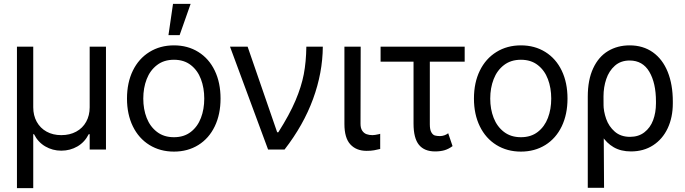

<svg xmlns="http://www.w3.org/2000/svg" viewBox="-20 -771 3531 990"><path d="M67.4 -530.3V199.2H151.4V-79.1H155.3C168.9 -51.8 188.3 -30.8 213.4 -16.1C238.4 -1.5 266 5.9 295.9 5.9C326.5 5.9 354.3 -1.5 379.4 -16.1C404.5 -30.8 423.8 -51.8 437.5 -79.1H442.4V0H526.4V-530.3H442.4V-217.8C442.4 -189.8 436.4 -164.9 424.3 -143.1C412.3 -121.3 395.2 -104.3 373 -92.3C350.9 -80.2 325.2 -74.2 295.9 -74.2C267.3 -74.2 242 -80.2 220.2 -92.3C198.4 -104.3 181.5 -121.3 169.4 -143.1C157.4 -164.9 151.4 -189.8 151.4 -217.8V-530.3Z M750.5 -23.4C787.3 -0.7 829.4 10.7 877 10.7C924.5 10.7 966.5 -0.7 1002.9 -23.4C1039.4 -46.2 1067.5 -78.3 1087.4 -119.6C1107.3 -161 1117.2 -208.7 1117.2 -262.7C1117.2 -317.4 1107.3 -365.4 1087.4 -406.7C1067.5 -448.1 1039.4 -480.1 1002.9 -502.9C966.5 -525.7 924.5 -537.1 877 -537.1C829.4 -537.1 787.3 -525.7 750.5 -502.9C713.7 -480.1 685.2 -448.1 665 -406.7C644.9 -365.4 634.8 -317.4 634.8 -262.7C634.8 -208.7 644.9 -161 665 -119.6C685.2 -78.3 713.7 -46.2 750.5 -23.4ZM963.9 -90.8C940.4 -72.6 911.5 -63.5 877 -63.5C842.4 -63.5 813.3 -72.6 789.6 -90.8C765.8 -109 748 -133.1 736.3 -163.1C724.6 -193 718.8 -226.2 718.8 -262.7C718.8 -299.2 724.6 -332.5 736.3 -362.8C748 -393.1 765.8 -417.3 789.6 -435.5C813.3 -453.8 842.4 -462.9 877 -462.9C911.5 -462.9 940.4 -453.8 963.9 -435.5C987.3 -417.3 1004.7 -393.1 1016.1 -362.8C1027.5 -332.5 1033.2 -299.2 1033.2 -262.7C1033.2 -226.2 1027.5 -193 1016.1 -163.1C1004.7 -133.1 987.3 -109 963.9 -90.8ZM872.1 -751 848.6 -589.8H906.2L962.9 -751Z M1166 -530.3 1362.3 0H1447.3C1512.4 -84 1561.4 -170.9 1594.2 -260.7C1627.1 -350.6 1643.9 -440.4 1644.5 -530.3H1559.6C1558.9 -478.2 1554.5 -430.8 1546.4 -388.2C1538.2 -345.5 1523.9 -300.1 1503.4 -252C1482.9 -203.8 1453.5 -149.4 1415 -88.9H1409.2L1256.8 -530.3Z M1839.8 -530.3H1755.9V-131.8C1755.9 -83.7 1766.1 -48.5 1786.6 -26.4C1807.1 -4.2 1835 6.8 1870.1 6.8C1885.1 6.8 1897.9 5.9 1908.7 3.9C1919.4 2 1930 -0.3 1940.4 -2.9V-81.1C1939.8 -81.1 1937.5 -80.4 1933.6 -79.1C1919.3 -75.8 1908.2 -74.2 1900.4 -74.2C1889.3 -74.2 1879.2 -75.8 1870.1 -79.1C1861 -82.4 1853.5 -88.4 1847.7 -97.2C1841.8 -106 1838.9 -117.8 1838.9 -132.8Z M2376 -453.1V-530.3H1942.4V-453.1ZM2196.3 -530.3H2112.3V-133.8C2112.3 -83.7 2121.6 -47.2 2140.1 -24.4C2158.7 -1.6 2186.5 9.8 2223.6 9.8C2241.2 9.8 2257 7.8 2271 3.9C2285 0 2299.2 -7.2 2313.5 -17.6L2291 -84C2286.5 -80.1 2280.3 -76.7 2272.5 -73.7C2264.6 -70.8 2256.8 -69.3 2249 -69.3C2238.6 -69.3 2229.8 -70.3 2222.7 -72.3C2215.5 -74.2 2209.3 -79.8 2204.1 -88.9C2198.9 -98 2196.3 -111.7 2196.3 -129.9Z M2539.6 -23.4C2576.3 -0.7 2618.5 10.7 2666 10.7C2713.5 10.7 2755.5 -0.7 2792 -23.4C2828.5 -46.2 2856.6 -78.3 2876.5 -119.6C2896.3 -161 2906.2 -208.7 2906.2 -262.7C2906.2 -317.4 2896.3 -365.4 2876.5 -406.7C2856.6 -448.1 2828.5 -480.1 2792 -502.9C2755.5 -525.7 2713.5 -537.1 2666 -537.1C2618.5 -537.1 2576.3 -525.7 2539.6 -502.9C2502.8 -480.1 2474.3 -448.1 2454.1 -406.7C2433.9 -365.4 2423.8 -317.4 2423.8 -262.7C2423.8 -208.7 2433.9 -161 2454.1 -119.6C2474.3 -78.3 2502.8 -46.2 2539.6 -23.4ZM2752.9 -90.8C2729.5 -72.6 2700.5 -63.5 2666 -63.5C2631.5 -63.5 2602.4 -72.6 2578.6 -90.8C2554.9 -109 2537.1 -133.1 2525.4 -163.1C2513.7 -193 2507.8 -226.2 2507.8 -262.7C2507.8 -299.2 2513.7 -332.5 2525.4 -362.8C2537.1 -393.1 2554.9 -417.3 2578.6 -435.5C2602.4 -453.8 2631.5 -462.9 2666 -462.9C2700.5 -462.9 2729.5 -453.8 2752.9 -435.5C2776.4 -417.3 2793.8 -393.1 2805.2 -362.8C2816.6 -332.5 2822.3 -299.2 2822.3 -262.7C2822.3 -226.2 2816.6 -193 2805.2 -163.1C2793.8 -133.1 2776.4 -109 2752.9 -90.8Z M3038.6 -418.9C3020 -379.2 3010.7 -330.4 3010.7 -272.5V197.3H3094.7L3091.8 -273.4C3091.8 -305.3 3096.5 -335.3 3106 -363.3C3115.4 -391.3 3130.2 -414.2 3150.4 -432.1C3170.6 -450 3196 -459 3226.6 -459C3271.5 -459 3305.3 -439.6 3328.1 -400.9C3350.9 -362.1 3362.3 -311.2 3362.3 -248V-238.3C3362.3 -206.4 3357.4 -177.4 3347.7 -151.4C3337.9 -125.3 3322.9 -104.5 3302.7 -88.9C3282.6 -73.2 3257.8 -65.4 3228.5 -65.4C3196.6 -65.4 3170.4 -74.4 3149.9 -92.3C3129.4 -110.2 3114.6 -132.2 3105.5 -158.2C3096.4 -184.2 3091.8 -209.6 3091.8 -234.4L3038.1 -168.9C3051.8 -129.9 3066.7 -97.5 3083 -71.8C3099.3 -46.1 3119.8 -26 3144.5 -11.7C3169.3 2.6 3198.9 9.8 3233.4 9.8C3277 9.8 3315.1 -0.8 3347.7 -22C3380.2 -43.1 3405.3 -72.4 3422.9 -109.9C3440.4 -147.3 3449.2 -190.1 3449.2 -238.3V-248C3449.2 -306 3440.4 -356.8 3422.9 -400.4C3405.3 -444 3379.7 -477.7 3346.2 -501.5C3312.7 -525.2 3272.8 -537.1 3226.6 -537.1C3184.9 -537.1 3147.8 -527.3 3115.2 -507.8C3082.7 -488.3 3057.1 -458.7 3038.6 -418.9Z"/></svg>

Font: Pretendard Variable
Style: Regular
Weight: 400
Designer: Base glyphs from Inter by Rasmus Andersson; Hangeul glyphs from Noto Sans CJK(Source Han Sans) by Jang Soo-young and Kan
Foundry: Kil Hyung-jin
Version: Version 1.309;Glyphs 3.2 (3225)